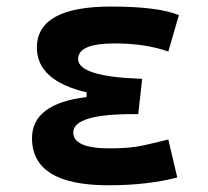

<svg xmlns="http://www.w3.org/2000/svg" viewBox="-20 -547 626 577"><path d="M305.7 9.8Q76.2 9.8 76.2 -131.8Q76.2 -235.4 240.2 -255.4V-269.5Q90.8 -304.7 90.8 -403.8Q90.8 -527.3 313.5 -527.3Q455.6 -527.3 517.6 -501.5L485.8 -392.1Q417 -416.5 324.2 -416.5Q214.8 -416.5 214.8 -369.6Q214.8 -316.4 407.2 -310.1L395.5 -204.1H379.9Q200.2 -204.1 200.2 -148.9Q200.2 -101.1 309.6 -101.1Q372.1 -101.1 412.8 -110.4Q453.6 -119.6 485.8 -127.9L512.7 -13.7Q472.7 -2.9 420.4 3.4Q368.2 9.8 305.7 9.8Z"/></svg>

Font: CaskaydiaCove NFP SemiBold
Style: Regular
Weight: 600
Designer: Aaron Bell
Foundry: Saja Typeworks
Version: Version 2111.001; VTT 6.35;Nerd Fonts 3.1.1